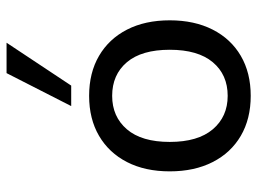

<svg xmlns="http://www.w3.org/2000/svg" viewBox="-122 -672 803 600"><g transform="rotate(-90 280.0 -372.5)"><path d="M280 9Q208 9 155 -22Q102 -53 73 -110Q44 -167 44 -244Q44 -321 73 -377.5Q102 -434 155 -465Q208 -496 280 -496Q352 -496 405 -465Q458 -434 487 -377.5Q516 -321 516 -244Q516 -167 487 -110Q458 -53 405 -22Q352 9 280 9ZM280 -63Q346 -63 385 -109.5Q424 -156 424 -244Q424 -332 385 -378Q346 -424 280 -424Q215 -424 175.5 -378Q136 -332 136 -244Q136 -156 175.5 -109.5Q215 -63 280 -63ZM248 -552 351 -754H446L312 -552Z"/></g></svg>

Font: Nunito Sans 12pt ExtraLight 12pt Medium
Style: Regular
Weight: 500
Version: Version 3.101;gftools[0.9.27]